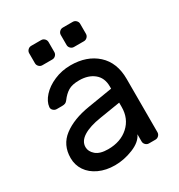

<svg xmlns="http://www.w3.org/2000/svg" viewBox="-171 -827 888 952"><g transform="rotate(-30 273.0 -350.5)"><path d="M384 -329V-342Q384 -391 351.5 -417.5Q319 -444 267 -444Q227 -444 204.5 -430.5Q182 -417 162 -390Q156 -382 149 -379Q142 -376 130 -376H100Q89 -376 80.5 -384Q72 -392 73 -403Q76 -433 102.5 -462.5Q129 -492 173 -511Q217 -530 267 -530Q360 -530 417.5 -478Q475 -426 475 -332V-27Q475 -16 467 -8Q459 0 448 0H411Q400 0 392 -8Q384 -16 384 -27V-68Q368 -32 316 -11Q264 10 212 10Q161 10 121 -8.5Q81 -27 59.5 -59Q38 -91 38 -131Q38 -206 94 -248.5Q150 -291 243 -306ZM384 -249 266 -230Q201 -220 165 -197.5Q129 -175 129 -141Q129 -116 152 -96Q175 -76 222 -76Q294 -76 339 -117Q384 -158 384 -224ZM204 -600H147Q136 -600 128 -608Q120 -616 120 -627V-684Q120 -695 128 -703Q136 -711 147 -711H204Q215 -711 223 -703Q231 -695 231 -684V-627Q231 -616 223 -608Q215 -600 204 -600ZM385 -600H328Q317 -600 309 -608Q301 -616 301 -627V-684Q301 -695 309 -703Q317 -711 328 -711H385Q396 -711 404 -703Q412 -695 412 -684V-627Q412 -616 404 -608Q396 -600 385 -600Z"/></g></svg>

Font: Rubik
Style: Regular
Weight: 400
Designer: Hubert & Fischer
Foundry: Hubert & Fischer
Version: Version 1.100